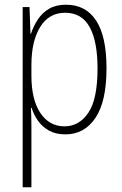

<svg xmlns="http://www.w3.org/2000/svg" viewBox="-20 -559 518 813"><path d="M260 -539Q343 -539 387 -472Q431 -405 431 -270Q431 -129 384 -59.5Q337 10 257 10Q216 10 187.5 -6Q159 -22 141 -47.5Q123 -73 114 -102H111Q112 -85 112.5 -62.5Q113 -40 113 -16V234H76V-529H105L109 -416H111Q122 -449 140.5 -477Q159 -505 188 -522Q217 -539 260 -539ZM256 -505Q187 -505 150 -444.5Q113 -384 113 -284V-239Q113 -137 151 -80.5Q189 -24 253 -24Q315 -24 354 -81.5Q393 -139 393 -269Q393 -384 359.5 -444.5Q326 -505 256 -505Z"/></svg>

Font: Noto Sans Khmer UI Condensed ExtraLight
Style: Regular
Weight: 200
Width: 3
Designer: Danh Hong and the Monotype Design Team
Foundry: Monotype Imaging Inc.
Version: Version 2.002; ttfautohint (v1.8.4.7-5d5b)